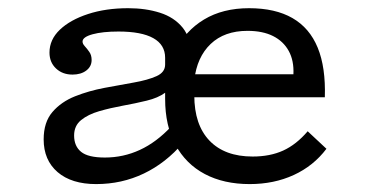

<svg xmlns="http://www.w3.org/2000/svg" viewBox="-20 -447 925 478"><path d="M601.6 11.3Q537.1 11.3 489.9 -13.7Q442.7 -38.7 416.9 -86.3Q391.1 -133.9 391.1 -200.8Q391.1 -268.5 416.1 -319.4Q441.1 -370.2 487.9 -398.4Q534.7 -426.6 600 -426.6Q665.3 -426.6 708.1 -402Q750.8 -377.4 771 -328.2Q791.1 -279 788.7 -204.8H429.8L429 -262.1H710.5Q712.1 -296 698.8 -320.2Q685.5 -344.4 659.7 -357.3Q633.9 -370.2 596 -370.2Q538.7 -370.2 504.4 -337.5Q470.2 -304.8 463.7 -247.6L466.1 -245.2Q465.3 -239.5 464.5 -229.8Q463.7 -220.2 463.7 -209.7Q463.7 -136.3 501.6 -96.8Q539.5 -57.3 608.9 -57.3Q652.4 -57.3 685.1 -72.2Q717.7 -87.1 746 -120.2L792.7 -76.6Q760.5 -33.9 711.3 -11.3Q662.1 11.3 601.6 11.3ZM241.1 -54.8Q287.1 -54.8 328.2 -73.8Q369.4 -92.7 406.5 -132.3L391.1 -200.8V-216.1Q373.4 -203.2 345.2 -196.4Q316.9 -189.5 285.9 -183.9Q254.8 -178.2 227 -170.2Q199.2 -162.1 181.9 -148Q164.5 -133.9 164.5 -109.7Q164.5 -83.1 181.9 -69Q199.2 -54.8 241.1 -54.8ZM219.4 11.3Q158.1 11.3 123.4 -18.5Q88.7 -48.4 88.7 -100Q88.7 -142.7 110.5 -168.1Q132.3 -193.5 166.9 -207.3Q201.6 -221 239.9 -228.2Q278.2 -235.5 312.9 -241.5Q347.6 -247.6 369.4 -257.3Q391.1 -266.9 391.1 -286.3V-303.2Q391.1 -335.5 361.7 -352Q332.3 -368.5 275 -368.5Q235.5 -368.5 210.5 -361.7Q185.5 -354.8 185.5 -343.5Q185.5 -337.9 191.1 -331.9Q196.8 -325.8 202.4 -317.7Q208.1 -309.7 208.1 -297.6Q208.1 -281.5 194.8 -271.4Q181.5 -261.3 160.5 -261.3Q135.5 -261.3 119.4 -276.6Q103.2 -291.9 103.2 -316.1Q103.2 -348.4 129 -373Q154.8 -397.6 199.2 -412.1Q243.5 -426.6 299.2 -426.6Q342.7 -426.6 378.2 -415.3Q413.7 -404 434.7 -378.2Q455.6 -352.4 455.6 -307.3L435.5 -91.1Q392.7 -41.1 337.9 -14.9Q283.1 11.3 219.4 11.3Z"/></svg>

Font: Playfair 5pt SemiExpanded Light
Style: Regular
Weight: 300
Width: 6
Designer: Claus Eggers Sørensen
Foundry: Claus Eggers Sørensen
Version: Version 2.203